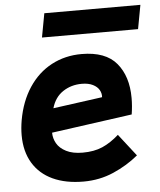

<svg xmlns="http://www.w3.org/2000/svg" viewBox="-54 -803 720 864"><g transform="rotate(-5 306.0 -371.0)"><path d="M29 -218Q29 -250 35 -285Q50 -370 91 -431.8Q132 -493.5 193.2 -526Q254.5 -558.5 329 -558.5Q437.5 -558.5 487 -499.2Q536.5 -440 536.5 -342Q536.5 -305.5 530.5 -268L166.5 -217.5Q166.5 -192 179.5 -169Q192.5 -146 221.8 -131Q251 -116 296 -116Q348 -116 385.8 -132.5Q423.5 -149 460.5 -182L538 -82.5Q488 -41 424.8 -13.5Q361.5 14 289 14Q208.5 14 150.2 -13Q92 -40 60.5 -92.2Q29 -144.5 29 -218ZM318.5 -425Q270.5 -425 233.2 -400.2Q196 -375.5 182 -326.5L404.5 -357Q406 -374 397.2 -389.5Q388.5 -405 368.5 -415Q348.5 -425 318.5 -425ZM178.5 -756H612.5L592.5 -648H158.5Z"/></g></svg>

Font: JuliaMono Black
Style: Italic
Weight: 900
Italic angle: -9°
Monospace: yes
Designer: cormullion
Foundry: corm
Version: Version 0.057; ttfautohint (v1.8.4)